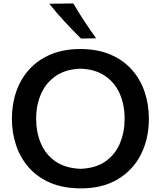

<svg xmlns="http://www.w3.org/2000/svg" viewBox="-20 -1068 921 1102"><path d="M444.8 13.2Q343.8 13.2 269 -18.8Q194.3 -50.8 145.5 -106.4Q96.7 -162.1 72.5 -234.1Q48.3 -306.2 48.3 -386.2Q48.3 -470.7 73.7 -543.5Q99.1 -616.2 148.9 -670.7Q198.7 -725.1 272 -755.9Q345.2 -786.6 440.9 -786.6Q538.1 -786.6 611.8 -755.6Q685.5 -724.6 735.1 -669.7Q784.7 -614.7 809.6 -542Q834.5 -469.2 834.5 -386.2Q834.5 -272 788.8 -181.6Q743.2 -91.3 656 -39.1Q568.8 13.2 444.8 13.2ZM442.4 -99.1Q530.3 -102.5 586.2 -142.3Q642.1 -182.1 668.7 -246.3Q695.3 -310.5 695.3 -386.2Q695.3 -467.8 666.7 -531.5Q638.2 -595.2 581.8 -633.1Q525.4 -670.9 442.4 -673.8Q356.4 -670.9 299.8 -631.6Q243.2 -592.3 215.3 -528.3Q187.5 -464.4 187.5 -386.2Q187.5 -309.1 214.6 -245.1Q241.7 -181.2 298.1 -141.8Q354.5 -102.5 442.4 -99.1ZM444.8 -846.7Q396 -895.5 349.9 -945.1Q303.7 -994.6 263.2 -1046.4L400.9 -1048.3Q430.2 -998 463.1 -948Q496.1 -897.9 531.7 -848.1Z"/></svg>

Font: Pinar-DS1-FD SemiBold
Style: Regular
Weight: 600
Designer: Amin Abedi
Version: Version 3.000